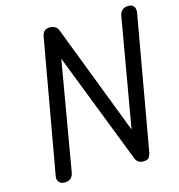

<svg xmlns="http://www.w3.org/2000/svg" viewBox="-131 -1046 1081 1160"><g transform="rotate(-15 409.5 -465.5)"><path d="M130 0Q107.5 0 95.5 -13.8Q83.5 -27.5 87 -49L235 -883.5Q239 -906 250.8 -917.2Q262.5 -928.5 285.5 -928.5Q304.5 -928.5 318 -919.8Q331.5 -911 337.5 -895.5L603 -204.5L720.5 -883.5Q724.5 -906.5 739 -918.8Q753.5 -931 777 -931Q802.5 -931 812.2 -915.2Q822 -899.5 817 -873.5L670.5 -43.5Q667.5 -27 659 -13.5Q650.5 0 623.5 0Q603.5 0 592 -8.2Q580.5 -16.5 574.5 -30L303.5 -727.5L186.5 -46.5Q183.5 -28.5 170.8 -14.2Q158 0 130 0Z"/></g></svg>

Font: Edu AU VIC WA NT Hand Medium
Style: Regular
Weight: 500
Version: Version 1.001